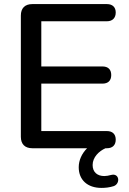

<svg xmlns="http://www.w3.org/2000/svg" viewBox="-20 -725 629 939"><path d="M503 0C530 0 546 -15 546 -42C546 -69 530 -84 503 -84H182V-316H481C509 -316 524 -331 524 -358C524 -385 509 -400 481 -400H182V-621H503C530 -621 546 -637 546 -664C546 -690 530 -705 503 -705H138C102 -705 82 -685 82 -649V-56C82 -20 102 0 138 0H406C380 26 365 59 365 93C365 155 408 194 476 194C495 194 516 192 537 185C570 172 564 119 522 131C511 134 500 136 490 136C457 136 433 118 433 82C433 44 464 14 496 0Z"/></svg>

Font: Nunito SemiBold
Style: Regular
Weight: 600
Designer: Vernon Adams
Foundry: Vernon Adams
Version: Version 3.602